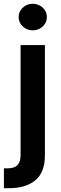

<svg xmlns="http://www.w3.org/2000/svg" viewBox="-41 -782 322 1006"><path d="M66.9 -545.9H194.3V31.7Q194.3 120.6 144.5 162.4Q94.7 204.1 5.4 204.1H-20.5V100.1H-2Q35.2 100.1 51 82.5Q66.9 64.9 66.9 30.3ZM130.4 -623Q100.1 -623 78.4 -643.3Q56.6 -663.6 56.6 -692.9Q56.6 -721.7 78.4 -741.9Q100.1 -762.2 130.4 -762.2Q161.1 -762.2 182.9 -741.9Q204.6 -721.7 204.6 -692.9Q204.6 -663.6 182.9 -643.3Q161.1 -623 130.4 -623Z"/></svg>

Font: Inter-SemiBold
Style: Regular
Weight: 600
Designer: Rasmus Andersson
Foundry: rsms
Version: Version 4.000;git-a52131595